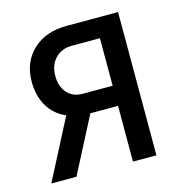

<svg xmlns="http://www.w3.org/2000/svg" viewBox="-85 -606 651 684"><g transform="rotate(-15 241.0 -264.0)"><path d="M409.7 -528.3V0H323.2V-205.6H221.2L114.7 0H22L136.2 -220.7Q93.3 -239.3 70.8 -277.8Q48.3 -316.4 48.3 -367.2Q48.3 -439.9 95.2 -484.1Q142.1 -528.3 221.2 -528.3ZM134.8 -366.2Q134.8 -327.1 155.8 -303.5Q176.8 -279.8 212.4 -279.8H323.2V-455.1H220.2Q181.6 -455.1 158.2 -430.4Q134.8 -405.8 134.8 -366.2Z"/></g></svg>

Font: Roboto Condensed
Style: Regular
Weight: 400
Designer: Google
Version: Version 2.001047; 2015